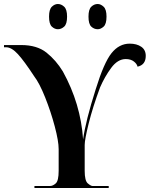

<svg xmlns="http://www.w3.org/2000/svg" viewBox="-23 -939 748 959"><path d="M149 0H520V-10H439Q431 -10 415.5 -23Q400 -36 400 -86V-215Q400 -242 420 -322.5Q440 -403 477 -503Q500 -556 532.5 -600Q565 -644 605 -644Q630 -644 645.5 -632Q661 -620 664 -606Q705 -615 705 -660Q705 -690 682.5 -705.5Q660 -721 625 -721Q572 -721 534 -673.5Q496 -626 455 -493Q405 -336 392 -243Q380 -421 291 -582Q257 -638 209.5 -676Q162 -714 83 -714H-3V-703H7Q35 -703 66.5 -668.5Q98 -634 147 -559Q174 -524 202.5 -452.5Q231 -381 250.5 -307.5Q270 -234 270 -194V-86Q270 -36 255.5 -23Q241 -10 227 -10H149ZM465 -793Q480 -793 494.5 -806Q509 -819 509 -856Q509 -892 494.5 -905.5Q480 -919 465 -919Q447 -919 433 -905.5Q419 -892 419 -856Q419 -819 433 -806Q447 -793 465 -793ZM266 -793Q283 -793 297.5 -806Q312 -819 312 -856Q312 -892 297.5 -905.5Q283 -919 266 -919Q250 -919 236 -905.5Q222 -892 222 -856Q222 -819 236 -806Q250 -793 266 -793Z"/></svg>

Font: Noto Serif Display Semi
Style: Regular
Weight: 600
Designer: Monotype Design Team
Foundry: Monotype Imaging Inc.
Version: Version 1.900